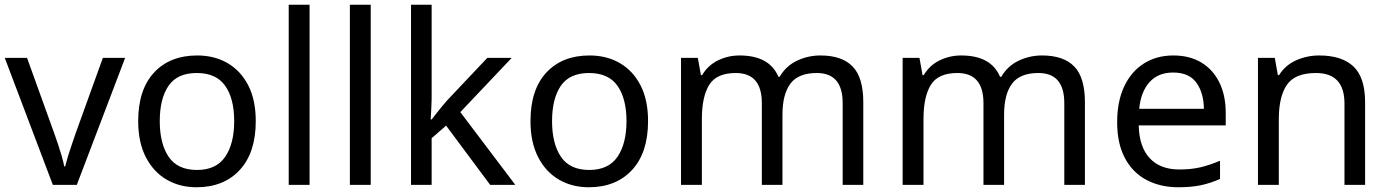

<svg xmlns="http://www.w3.org/2000/svg" viewBox="-20 -780 5860 810"><path d="M203 0 0 -536H94L208 -220Q216 -198 225 -171Q234 -144 241 -119.5Q248 -95 251 -78H255Q259 -95 266.5 -120Q274 -145 283.5 -172Q293 -199 300 -220L414 -536H508L304 0Z M1059 -269Q1059 -136 991.5 -63Q924 10 809 10Q738 10 682.5 -22.5Q627 -55 595 -117.5Q563 -180 563 -269Q563 -402 630 -474Q697 -546 812 -546Q885 -546 940.5 -513.5Q996 -481 1027.5 -419.5Q1059 -358 1059 -269ZM654 -269Q654 -174 691.5 -118.5Q729 -63 811 -63Q892 -63 930 -118.5Q968 -174 968 -269Q968 -364 930 -418Q892 -472 810 -472Q728 -472 691 -418Q654 -364 654 -269Z M1286 0H1198V-760H1286Z M1544 0H1456V-760H1544Z M1801 -363Q1801 -347 1799.5 -321Q1798 -295 1797 -276H1801Q1807 -284 1819 -299Q1831 -314 1843.5 -329.5Q1856 -345 1865 -355L2036 -536H2139L1922 -307L2154 0H2048L1862 -250L1801 -197V0H1714V-760H1801Z M2714 -269Q2714 -136 2646.5 -63Q2579 10 2464 10Q2393 10 2337.5 -22.5Q2282 -55 2250 -117.5Q2218 -180 2218 -269Q2218 -402 2285 -474Q2352 -546 2467 -546Q2540 -546 2595.5 -513.5Q2651 -481 2682.5 -419.5Q2714 -358 2714 -269ZM2309 -269Q2309 -174 2346.5 -118.5Q2384 -63 2466 -63Q2547 -63 2585 -118.5Q2623 -174 2623 -269Q2623 -364 2585 -418Q2547 -472 2465 -472Q2383 -472 2346 -418Q2309 -364 2309 -269Z M3441 -546Q3532 -546 3577 -499.5Q3622 -453 3622 -349V0H3535V-345Q3535 -472 3426 -472Q3348 -472 3314.5 -427Q3281 -382 3281 -296V0H3194V-345Q3194 -472 3084 -472Q3003 -472 2972 -422Q2941 -372 2941 -278V0H2853V-536H2924L2937 -463H2942Q2967 -505 3009.5 -525.5Q3052 -546 3100 -546Q3226 -546 3264 -456H3269Q3296 -502 3342.5 -524Q3389 -546 3441 -546Z M4376 -546Q4467 -546 4512 -499.5Q4557 -453 4557 -349V0H4470V-345Q4470 -472 4361 -472Q4283 -472 4249.5 -427Q4216 -382 4216 -296V0H4129V-345Q4129 -472 4019 -472Q3938 -472 3907 -422Q3876 -372 3876 -278V0H3788V-536H3859L3872 -463H3877Q3902 -505 3944.5 -525.5Q3987 -546 4035 -546Q4161 -546 4199 -456H4204Q4231 -502 4277.5 -524Q4324 -546 4376 -546Z M4930 -546Q4999 -546 5048.5 -516Q5098 -486 5124.5 -431.5Q5151 -377 5151 -304V-251H4784Q4786 -160 4830.5 -112.5Q4875 -65 4955 -65Q5006 -65 5045.5 -74.5Q5085 -84 5127 -102V-25Q5086 -7 5046 1.5Q5006 10 4951 10Q4875 10 4816.5 -21Q4758 -52 4725.5 -113.5Q4693 -175 4693 -264Q4693 -352 4722.5 -415Q4752 -478 4805.5 -512Q4859 -546 4930 -546ZM4929 -474Q4866 -474 4829.5 -433.5Q4793 -393 4786 -321H5059Q5058 -389 5027 -431.5Q4996 -474 4929 -474Z M5545 -546Q5641 -546 5690 -499.5Q5739 -453 5739 -349V0H5652V-343Q5652 -472 5532 -472Q5443 -472 5409 -422Q5375 -372 5375 -278V0H5287V-536H5358L5371 -463H5376Q5402 -505 5448 -525.5Q5494 -546 5545 -546Z"/></svg>

Font: Noto Sans Samaritan
Style: Regular
Weight: 400
Designer: Monotype Design Team
Foundry: Monotype Imaging Inc.
Version: Version 2.001; ttfautohint (v1.8.4.7-5d5b)